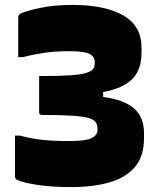

<svg xmlns="http://www.w3.org/2000/svg" viewBox="-20 -740 640 780"><path d="M275 -720Q406 -720 480.5 -677.5Q555 -635 555 -546V-528Q555 -456 517 -418.5Q479 -381 399 -366V-346Q483 -335 524 -300Q565 -265 565 -199V-178Q565 -105 528 -61.5Q491 -18 424.5 1Q358 20 269 20Q191 20 131.5 11Q72 2 48 -10Q41 -14 41 -25V-189H61Q110 -176 155.5 -171.5Q201 -167 262 -167Q328 -167 352 -179Q376 -191 376 -212V-218Q376 -233 369 -243.5Q362 -254 340 -260.5Q318 -267 272.5 -270Q227 -273 150 -273Q139 -273 139 -284V-431Q218 -431 263.5 -434Q309 -437 331 -444Q353 -451 359 -461Q365 -471 365 -485V-488Q365 -509 344.5 -520.5Q324 -532 262 -532Q204 -532 160 -525.5Q116 -519 74 -508H54V-668Q54 -680 64 -685Q87 -696 143.5 -708Q200 -720 275 -720Z"/></svg>

Font: Recursive Sn Lnr St Blk
Style: Regular
Weight: 900
Version: Version 1.079;hotconv 1.0.112;makeotfexe 2.5.65598; ttfautoh